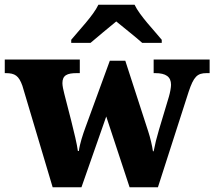

<svg xmlns="http://www.w3.org/2000/svg" viewBox="-25 -786 900 806"><path d="M274 -619V-606H355C380 -628 433 -671 463 -696C493 -671 548 -628 572 -606H654V-619C623 -657 561 -721 540 -766H388C367 -721 305 -657 274 -619ZM69 -426 196 0H317L421 -297L519 0H638L767 -401C788 -464 803 -479 842 -479H855V-536H620V-479H627C671 -479 693 -464 693 -430C693 -419 689 -397 684 -380L642 -240C632 -206 626 -182 620 -151H617C614 -173 606 -208 597 -235L501 -531H436L334 -252C323 -222 310 -183 306 -152H302C298 -182 286 -231 274 -279L245 -392C241 -407 237 -426 237 -437C237 -470 257 -479 297 -479H310V-536H-5V-479H-1C38 -479 54 -468 69 -426Z"/></svg>

Font: Noto Serif Malayalam ExtraBold
Style: Regular
Weight: 800
Designer: Indian type Foundry, Jelle Bosma, Monotype Design Team
Foundry: Monotype Imaging Inc.
Version: Version 2.104